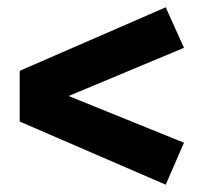

<svg xmlns="http://www.w3.org/2000/svg" viewBox="-20 -596 559 526"><path d="M484 -465 168 -333 484 -205 434 -90 34 -263V-402L434 -576Z"/></svg>

Font: Fira Sans BGR
Style: Bold
Weight: 700
Designer: bBox Type GmbH & Carrois Corporate GbR & Edenspiekermann AG
Foundry: bBox Type GmbH & Carrois Corporate GbR & Edenspiekermann AG
Version: Version 4.301